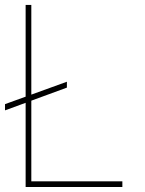

<svg xmlns="http://www.w3.org/2000/svg" viewBox="-20 -747 579 767"><path d="M82.4 -360.8V-727.3H105.1V-369L247.2 -420.5V-397L105.1 -344.8V-22.7H468.8V0H82.4V-336.3L0 -306.1V-331Z"/></svg>

Font: Inter P Thin
Style: Regular
Weight: 100
Designer: Rasmus Andersson
Foundry: rsms
Version: Version 3.018;git-588b23468